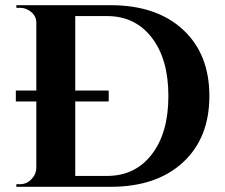

<svg xmlns="http://www.w3.org/2000/svg" viewBox="-20 -720 868 740"><path d="M406 -700Q583 -700 685 -606Q787 -512 787 -350Q787 -188 685 -94Q583 0 406 0H43V-10H56Q82 -10 100 -28Q119 -47 120 -73V-329H41V-371H120V-633Q120 -657 100 -674Q81 -690 56 -690H43V-700ZM270 -42H393Q501 -42 565 -125Q629 -208 629 -350Q629 -492 565 -575Q501 -658 393 -658H270V-371H399V-329H270Z"/></svg>

Font: Cinzel Bold(RUS BY LYAJKA)
Style: Regular
Weight: 700
Designer: Natanael Gama
Version: Version 1.001;PS 001.001;hotconv 1.0.56;makeotf.lib2.0.21325